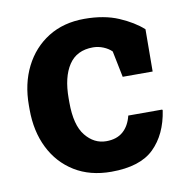

<svg xmlns="http://www.w3.org/2000/svg" viewBox="-67 -603 661 678"><g transform="rotate(-10 264.0 -264.0)"><path d="M279.3 10.3Q203.1 10.3 147.7 -23.9Q92.3 -58.1 62.5 -118.2Q32.7 -178.2 32.7 -256.3V-271Q32.7 -348.6 63 -408.9Q93.3 -469.2 148.4 -503.7Q203.6 -538.1 278.3 -538.1Q349.1 -538.1 400.9 -515.9Q452.6 -493.7 484.9 -464.4L483.9 -313H376.5L357.4 -407.2Q345.7 -418.9 327.6 -426.3Q309.6 -433.6 291 -433.6Q232.4 -433.6 203.9 -390.4Q175.3 -347.2 175.3 -271V-256.3Q175.3 -174.8 206.1 -137Q236.8 -99.1 280.3 -99.1Q317.9 -99.1 340.6 -118.9Q363.3 -138.7 372.1 -174.8H493.7L495.1 -171.9Q482.4 -87.4 432.6 -38.6Q382.8 10.3 279.3 10.3Z"/></g></svg>

Font: Roboto Slab
Style: Bold
Weight: 700
Designer: Google
Version: Version 2.000; ttfautohint (v1.8.1.43-b0c9)